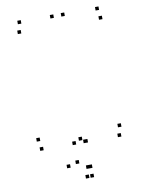

<svg xmlns="http://www.w3.org/2000/svg" viewBox="-101 -810 822 1090"><g transform="rotate(-10 310.0 -265.0)"><path d="M346.5 -720V-740H326.5V-720ZM283.5 -720V-740H263.5V-720ZM283.5 10V-10H263.5V10ZM346.5 10V-10H326.5V10ZM86 -665V-685H66V-665ZM554 -665V-685H534V-665ZM544 -720V-740H524V-720ZM96 -720V-740H76V-720ZM544 10V-10H524V10ZM554 -45V-65H534V-45ZM86 -45V-65H66V-45ZM96 10V-10H76V10ZM229.5 134V114H209.5V134ZM324.5 210V190H304.5V210ZM351.5 210V190H331.5V210ZM351.5 156.5V136.5H331.5V156.5ZM337 156.5V136.5H317V156.5ZM282.5 119V99H262.5V119ZM351.5 10V-10H331.5V10ZM322.5 -8.5V-28.5H302.5V-8.5Z"/></g></svg>

Font: Monaspace Argon Dots Var
Style: Regular
Weight: 400
Designer: Riley Cran and the Lettermatic Team
Version: Version 1.100 (Monaspace Argon Dots)